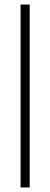

<svg xmlns="http://www.w3.org/2000/svg" viewBox="-20 -820 220 840"><path d="M70 0V-800H110V0Z"/></svg>

Font: Big Shoulders Stencil Text SC Thin
Style: Regular
Weight: 100
Designer: Patric King
Foundry: XO Type Co
Version: Version 2.001